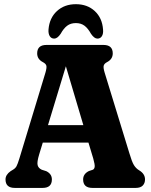

<svg xmlns="http://www.w3.org/2000/svg" viewBox="-20 -920 737 940"><path d="M234 -41.5Q234 0 188.5 0H52.5Q7 0 7 -41.5Q7 -64.5 32 -82L45 -90Q55.5 -96.5 61 -106.5Q66.5 -116.5 75.5 -146L202.5 -564.5Q209.5 -588.5 207 -598.2Q204.5 -608 190.5 -615.5Q162 -630 162 -658.5Q162 -700 207.5 -700H486.5Q532 -700 532 -658.5Q532 -630 503.5 -615.5Q490.5 -608.5 487.8 -598.8Q485 -589 492 -565.5L613.5 -169.5Q625.5 -128.5 635.5 -112Q645.5 -95.5 661.5 -86Q690 -69 690 -41.5Q690 -23 678.8 -11.5Q667.5 0 644.5 0H432.5Q387 0 387 -41.5Q387 -68.5 415 -82.5L434.5 -89Q442 -92.5 443.5 -103.2Q445 -114 436.5 -144L413 -222H189.5L171.5 -163Q160.5 -126.5 164.2 -111.5Q168 -96.5 184.5 -89L206.5 -82Q234 -68.5 234 -41.5ZM215 -307.5H388L302.5 -595.5ZM351.5 -807Q326 -807 308.8 -794Q291.5 -781 277 -754.5Q261 -731 245.5 -731Q231 -731 223.5 -743.2Q216 -755.5 217.5 -775.5Q222 -832 258.8 -865.8Q295.5 -899.5 351.5 -899.5Q407.5 -899.5 444 -865.8Q480.5 -832 484.5 -775.5Q486.5 -755.5 479 -743.2Q471.5 -731 457 -731Q441.5 -731 425.5 -754.5Q411 -781 393.8 -794Q376.5 -807 351.5 -807Z"/></svg>

Font: Fraunces 144pt S100
Style: Bold
Weight: 700
Version: Version 1.000; ttfautohint (v1.8.3)